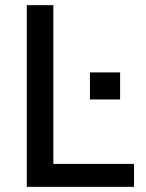

<svg xmlns="http://www.w3.org/2000/svg" viewBox="-20 -725 566 745"><path d="M84 0V-705H187V-89H500V0ZM329 -339V-444H446V-339Z"/></svg>

Font: Nunito Sans 10pt SemiCondensed SemiBold
Style: Regular
Weight: 600
Width: 4
Designer: Vernon Adams
Foundry: Vernon Adams
Version: Version 3.101;gftools[0.9.27]